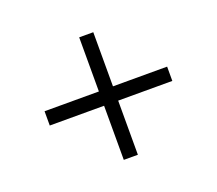

<svg xmlns="http://www.w3.org/2000/svg" viewBox="-107 -767 1031 913"><g transform="rotate(-20 408.5 -310.0)"><path d="M373.5 0V-273.9H98.6V-346.2H373.5V-620.1H444.8V-346.2H718.8V-273.9H444.8V0Z"/></g></svg>

Font: Now
Style: Regular
Weight: 400
Designer: Alfredo Marco Pradil
Foundry: Alfredo Marco Pradil
Version: Version 1.002;PS 001.002;hotconv 1.0.88;makeotf.lib2.5.64775